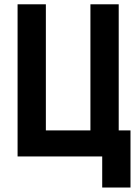

<svg xmlns="http://www.w3.org/2000/svg" viewBox="-20 -713 626 875"><path d="M60.1 0H445.8V141.6H574.7V-118.7H521V-693.4H392.1V-118.7H189V-693.4H60.1Z"/></svg>

Font: Cascadia Code
Style: Bold
Weight: 700
Monospace: yes
Designer: Aaron Bell
Foundry: Saja Typeworks
Version: Version 2404.023